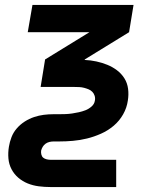

<svg xmlns="http://www.w3.org/2000/svg" viewBox="-20 -550 640 775"><path d="M184 205Q160 205 136.5 202Q113 199 92 190.5Q71 182 54 167.5Q37 153 26.5 133Q16 113 14 89.5Q12 66 16 42Q19 23 26.5 3.5Q34 -16 48 -32Q62 -48 80 -59.5Q98 -71 117.5 -77.5Q137 -84 156.5 -86.5Q176 -89 196 -89H218Q232 -89 245 -89.5Q258 -90 271.5 -92Q285 -94 298.5 -97Q312 -100 325 -105Q338 -110 349.5 -120Q361 -130 363 -144Q363 -144 363 -144Q363 -144 363 -144Q365 -154 362 -163.5Q359 -173 352.5 -179.5Q346 -186 337.5 -189.5Q329 -193 319.5 -195.5Q310 -198 300 -198.5Q290 -199 280 -199H144L162 -310L341 -420H92L111 -530H519L501 -420L322 -310V-308Q346 -307 369 -302Q392 -297 413 -288.5Q434 -280 452 -266.5Q470 -253 482 -234Q494 -215 497 -191.5Q500 -168 496 -144H430H496Q496 -144 496 -144Q496 -144 496 -144Q492 -115 477 -88.5Q462 -62 439 -42.5Q416 -23 388 -10.5Q360 2 331.5 9Q303 16 274.5 18.5Q246 21 218 21H196Q188 21 179.5 23Q171 25 164 30Q157 35 152.5 42.5Q148 50 146 58Q145 66 147 74Q149 82 154.5 86.5Q160 91 168 93Q176 95 184 95H449V205Z"/></svg>

Font: Iosevka Curly XBdExObl
Style: Regular
Weight: 800
Width: 7
Italic angle: -9°
Monospace: yes
Designer: Belleve Invis
Foundry: Belleve Invis
Version: Version 11.1.0; ttfautohint (v1.8.3)